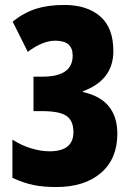

<svg xmlns="http://www.w3.org/2000/svg" viewBox="-20 -744 535 774"><path d="M239 -724Q175 -724 126.5 -709Q78 -694 31 -657L92 -535Q152 -580 203 -580Q273 -580 273 -520Q273 -435 152 -435H115V-296H151Q219 -296 247.5 -277Q276 -258 276 -211Q276 -134 179 -134Q146 -134 107 -145.5Q68 -157 30 -181V-27Q79 -5 118 2.5Q157 10 206 10Q321 10 387 -47Q453 -104 453 -204Q453 -343 314 -373V-376Q437 -421 437 -538Q437 -632 384 -678Q331 -724 239 -724Z"/></svg>

Font: Noto Sans Arabic Condensed Black
Style: Regular
Weight: 900
Width: 3
Designer: Nadine Chahine
Foundry: Monotype Imaging Inc.
Version: 1.001